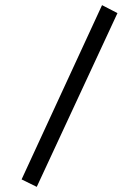

<svg xmlns="http://www.w3.org/2000/svg" viewBox="-20 -685 540 747"><path d="M64 13 377 -665 437 -634 123 42Z"/></svg>

Font: Vazir Code FD
Style: Code-FD
Weight: 400
Foundry: DejaVu fonts team - Redesigned by Saber Rastikerdar
Version: Version 1.1.2